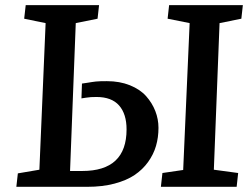

<svg xmlns="http://www.w3.org/2000/svg" viewBox="-20 -720 967 740"><path d="M155.8 -630.9 73.2 -647.9 79.1 -700.2H361.8L356 -647.9L272 -630.9L250 -61H296.9Q467.8 -61 467.8 -221.2Q467.8 -280.8 439 -313.5Q410.2 -346.2 352.1 -346.2Q338.4 -346.2 330.6 -345.7Q322.8 -345.2 311.5 -343.5Q300.3 -341.8 293.9 -340.8L295.9 -397.9Q303.7 -398.9 316.2 -400.9Q328.6 -402.8 334.2 -403.8Q339.8 -404.8 349.4 -405.8Q358.9 -406.7 368.9 -407Q378.9 -407.2 392.1 -407.2Q441.4 -407.2 480.7 -391.4Q520 -375.5 543.2 -349.4Q566.4 -323.2 578.6 -292Q590.8 -260.7 590.8 -227.1Q590.8 -190.4 581.3 -157.7Q571.8 -125 550.8 -95.7Q529.8 -66.4 498.5 -45.4Q467.3 -24.4 420.9 -12.2Q374.5 0 316.9 0H43L48.8 -51.8L131.8 -65.9ZM710.9 -630.9 626 -647.9 631.8 -700.2H916L910.2 -647.9L826.2 -630.9L804.2 -65.9L897.9 -53.2L892.1 0H600.1L606 -53.2L686 -64.9Z"/></svg>

Font: Literata Book SemiBold
Style: Italic
Weight: 600
Italic angle: -3°
Designer: Latin by Veronika Burian and Jose Scaglione. Greek by Irene Vlachou. Cyrillic by Vera Evstafieva
Foundry: TypeTogether
Version: Version 1.003;PS 001.003;hotconv 1.0.88;makeotf.lib2.5.64775